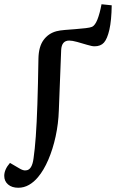

<svg xmlns="http://www.w3.org/2000/svg" viewBox="-84 -655 550 904"><path d="M242 -464Q206 -464 204 -419L193 -135Q191 -73 178 -13Q165 47 143.5 97Q122 147 95 179Q76 202 52.5 215.5Q29 229 2 229Q-28 229 -46 213.5Q-64 198 -64 173Q-64 143 -37 112L4 136Q26 150 39 147Q67 145 74 90Q80 49 84.5 -12.5Q89 -74 92 -164Q95 -254 97 -379Q98 -435 121 -466.5Q144 -498 182 -508Q197 -512 222 -514Q247 -516 273 -518Q299 -520 320 -522.5Q341 -525 350 -529Q364 -536 375 -564Q386 -592 394 -635L442 -630Q441 -559 431 -515Q421 -472 405.5 -454.5Q390 -437 361 -437Q349 -437 326 -444Q303 -451 279.5 -457.5Q256 -464 242 -464Z"/></svg>

Font: Literata 36pt Medium
Style: Italic
Weight: 500
Italic angle: -2°
Designer: Latin by Veronika Burian and Jose Scaglione. Greek by Irene Vlachou. Cyrillic by Vera Evstafieva
Foundry: TypeTogether
Version: Version 3.002